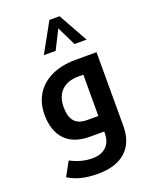

<svg xmlns="http://www.w3.org/2000/svg" viewBox="-183 -886 971 1224"><g transform="rotate(-20 302.5 -274.0)"><path d="M198 -589H278L343 -718L406 -589H488L377 -788H308ZM267 240C428 240 520 157 520 10V-492H375C198 -492 72 -397 72 -231C72 -83 151 0 294 0H393V13C393 88 347 135 266 135C213 135 168 122 117 96L65 191C123 226 184 240 267 240ZM392 -106H315C240 -106 203 -146 203 -234C203 -330 260 -386 357 -386H392Z"/></g></svg>

Font: Noto Kufi Arabic SemiBold
Style: Regular
Weight: 600
Designer: Monotype Design Team, David Williams, Khaled Hosny
Foundry: Google LLC
Version: Version 2.109